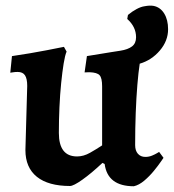

<svg xmlns="http://www.w3.org/2000/svg" viewBox="-20 -636 605 668"><path d="M74.7 -337.1Q74.7 -362.2 67 -373.9Q59.4 -385.7 41.3 -385.7Q32.4 -385.7 24.1 -384.3Q15.8 -383 15.8 -383L21.6 -440.8Q52.7 -445.2 84.5 -450.7Q116.3 -456.1 143 -461.3Q169.6 -466.6 186.1 -469.8Q202.5 -473 202.5 -473L211.7 -456.5Q206.2 -444 201.5 -415.2Q196.8 -386.4 192.8 -346.9Q188.8 -307.3 186.8 -262.6Q184.8 -217.9 184.8 -173.5Q184.8 -91.7 248.1 -91.7Q270.9 -91.7 293.3 -104.5Q315.7 -117.2 335.3 -130.2V-335.6Q335.3 -364.3 326.7 -374Q318.2 -383.8 291.6 -384.7Q288.5 -384.7 281.9 -384.4Q275.2 -384.1 274.3 -384.1L282.4 -440.9Q282.4 -440.9 295.1 -442.9Q307.8 -445 327 -448.1Q346.2 -451.2 365.6 -454.4Q385 -457.7 398.9 -459.6Q425.1 -463.7 439.3 -474.5Q453.4 -485.3 453.4 -506.4Q453.4 -542.7 422.7 -570L425.2 -584Q439.9 -596.4 455.3 -604.5Q470.7 -612.7 483.1 -614.3Q492 -616 499.7 -616.4Q507.3 -616.8 514.3 -615.5Q537.7 -610.9 551.3 -589Q564.8 -567 564.8 -534.3Q564.8 -493.9 536.1 -460.2Q507.4 -426.5 466.1 -414.4Q461.6 -385.3 457.9 -340.7Q454.2 -296.2 452.2 -242.5Q450.2 -188.9 450.2 -131.2Q450.2 -111.9 459.8 -101Q469.5 -90.1 485.7 -90.1Q498.1 -90.1 508.9 -94.6Q519.7 -99.1 526.6 -103.3Q533.6 -107.5 533.6 -107.5L548.9 -86.9Q548.9 -86.9 539.7 -73.6Q530.6 -60.2 515.3 -41.5Q500 -22.8 481.8 -7.4Q463.6 7.9 445.7 12Q354.3 12 344.1 -65.4L336.4 -69.2Q297.4 -32.6 266.5 -10.8Q235.7 11.1 223.5 11.1Q148.2 11.1 108.3 -20.9Q68.4 -53 68.4 -113.9Z"/></svg>

Font: Alegreya
Style: Regular
Weight: 400
Designer: Juan Pablo del Peral
Foundry: Huerta Tipografica
Version: Version 2.009